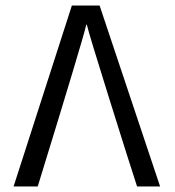

<svg xmlns="http://www.w3.org/2000/svg" viewBox="-20 -672 629 692"><path d="M29 0ZM239 -652H339L557 0H474Q449 -76 374.5 -314Q300 -552 293 -583H291Q278 -526 116 0H29Z"/></svg>

Font: Cairo
Style: Regular
Weight: 400
Designer: Mohamed Gaber, the designers of Titillium
Foundry: Kief Type Foundry
Version: Version 2.009; ttfautohint (v1.5.33-1714) -l 8 -r 50 -G 200 